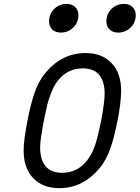

<svg xmlns="http://www.w3.org/2000/svg" viewBox="-20 -947 711 977"><path d="M281.9 10.4Q197.3 10.4 148.8 -40.7Q100.3 -91.8 100.3 -181Q100.3 -233.1 119.8 -333.3Q136.1 -417.3 155.6 -474.3Q175.1 -531.2 208.3 -572.9Q293.6 -677.1 415.4 -677.1Q499.3 -677.1 547.9 -625.7Q596.4 -574.2 596.4 -485.7Q596.4 -426.4 578.1 -333.3Q561.8 -250 542 -192.7Q522.1 -135.4 488.9 -93.8Q403.6 10.4 281.9 10.4ZM512.4 -471.4Q512.4 -531.9 485 -565.4Q457.7 -599 400.4 -599Q322.9 -599 273.4 -535.2Q254.6 -511.1 240.6 -474.9Q226.6 -438.8 219.7 -410.5Q212.9 -382.2 203.1 -333.3Q184.2 -233.7 184.2 -195.3Q184.2 -134.8 211.9 -101.2Q239.6 -67.7 296.9 -67.7Q374.3 -67.7 423.8 -131.5Q450.5 -165.4 465.5 -213.2Q480.5 -261.1 494.8 -333.3Q512.4 -426.4 512.4 -471.4ZM229.8 -837.9Q229.8 -877 256.2 -902Q282.6 -927.1 318.4 -927.1Q345.7 -927.1 362.3 -911.5Q378.9 -895.8 378.9 -870.4Q378.9 -831.4 352.2 -806.3Q325.5 -781.2 289.7 -781.2Q262.4 -781.2 246.1 -796.9Q229.8 -812.5 229.8 -837.9ZM521.5 -837.9Q521.5 -877 547.9 -902Q574.2 -927.1 610 -927.1Q637.4 -927.1 654 -911.5Q670.6 -895.8 670.6 -870.4Q670.6 -831.4 643.9 -806.3Q617.2 -781.2 581.4 -781.2Q554 -781.2 537.8 -796.9Q521.5 -812.5 521.5 -837.9Z"/></svg>

Font: Monoid
Style: Italic
Weight: 400
Width: 4
Italic angle: -11°
Monospace: yes
Version: Version 0.61